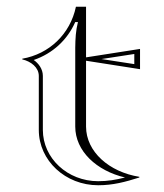

<svg xmlns="http://www.w3.org/2000/svg" viewBox="-20 -545 485 569"><path d="M95 -160C95 -69 174 4 271 4C314.6 4 351.1 -5.7 393 -19V-21C303.9 -35.2 235 -95.1 235 -170V-365L395 -340V-400L235 -375V-525H205C188 -444 126 -385 46 -371V-369C72 -363 95 -345 95 -320ZM203 -170C203 -96.9 266.6 -38.7 350.5 -19C323.1 -12 299.2 -8 271 -8C179.9 -8 107 -76.4 107 -160V-320C107 -340.9 93.8 -357.7 79.9 -367.2C136.3 -386.5 179.7 -426.9 203 -479.7H211C204.4 -453.6 203.4 -430.6 203 -403.5ZM280.7 -370 378 -385V-355Z"/></svg>

Font: Sortefax
Style: Medium
Weight: 500
Designer: gluk
Foundry: gluk
Version: Version 0.261